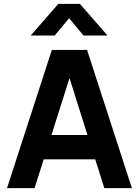

<svg xmlns="http://www.w3.org/2000/svg" viewBox="-20 -980 724 1000"><path d="M284 -960H396L540 -795H415L340 -885L265 -795H140ZM667 0H523.5L476 -150H207.5L160 0H16.5L250 -720H433.5ZM435.5 -277 342 -573 248 -277Z"/></svg>

Font: Vela Sans ExtBd
Style: Regular
Weight: 800
Designer: Principal design: Mikhail Sharanda - project Manrope.
Design modification: Ravid Balaliev
Foundry: Mikhail Sharanda
Version: Version 1.001